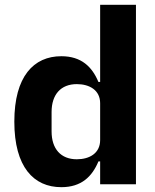

<svg xmlns="http://www.w3.org/2000/svg" viewBox="-20 -760 640 792"><path d="M393.1 0H540.8V-740.1H393.1V-421.9H386C360.1 -484 316.1 -528.1 233 -528.1C119 -528.1 39.1 -445 39.1 -258.2C39.1 -71 119 12.1 233 12.1C316.1 12.1 360.1 -32 386 -94.1H393.1ZM192.8 -218V-297.9C192.8 -370 230.8 -413 296.9 -413C349.1 -413 393.1 -388.1 393.1 -334.2V-182.2C393.1 -127.8 349.1 -103 296.9 -103C230.8 -103 192.8 -146 192.8 -218Z"/></svg>

Font: Margiela Mono Bold
Style: Regular
Weight: 700
Designer: Mike Abbink, Paul van der Laan, Pieter van Rosmalen
Foundry: Bold Monday
Version: Version 2.003 2021